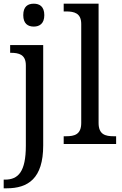

<svg xmlns="http://www.w3.org/2000/svg" viewBox="-32 -780 662 1040"><path d="M151 -636C182 -636 208 -652 208 -698C208 -745 182 -760 151 -760C119 -760 94 -745 94 -698C94 -652 119 -636 151 -636ZM313 0H597V-42H584C539 -42 502 -51 502 -114V-760H313V-718H326C370 -718 408 -709 408 -650V-114C408 -51 371 -42 326 -42H313ZM-12 240H4C120 240 202 187 202 8V-536H23V-494H26C70 -494 108 -485 108 -426V9C108 150 67 193 -5 193H-12Z"/></svg>

Font: Noto Serif Thai
Style: Regular
Weight: 400
Designer: Monotype Design Team
Foundry: Monotype Imaging Inc.
Version: Version 1.901